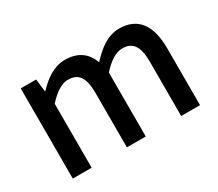

<svg xmlns="http://www.w3.org/2000/svg" viewBox="-105 -789 1152 1014"><g transform="rotate(-30 471.0 -282.0)"><path d="M87 0H202V-390C247 -440 288 -465 325 -465C388 -465 417 -427 417 -332V0H532V-390C578 -440 618 -465 656 -465C718 -465 748 -427 748 -332V0H863V-346C863 -486 809 -564 694 -564C625 -564 569 -521 515 -463C491 -526 445 -564 363 -564C295 -564 240 -523 193 -473H190L181 -550H87Z"/></g></svg>

Font: Noto Sans JP Medium
Style: Regular
Weight: 500
Designer: Ryoko NISHIZUKA  (kana, bopomofo & ideographs); Paul D. Hunt (Latin, Greek & Cyrillic); Sandoll Communications , Soo-you
Foundry: Adobe
Version: Version 2.002;hotconv 1.0.116;makeotfexe 2.5.65601